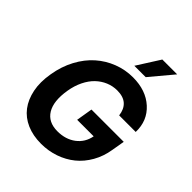

<svg xmlns="http://www.w3.org/2000/svg" viewBox="-259 -1114 1280 1280"><g transform="rotate(45 380.5 -474.5)"><path d="M581.7 -492.2Q575.6 -544.7 544.4 -573Q513.1 -601.2 455.3 -601.2Q413.4 -601.2 375.2 -585.2Q337 -569.2 306.1 -539.6Q275.2 -509.9 253.2 -465Q231.2 -420.1 221.9 -364.3Q203.1 -250.7 240.9 -188.4Q278.8 -126.1 365.4 -126.1Q442.5 -126.1 495.2 -166Q547.9 -206 560.4 -273.4H404.5L423.7 -389.2H728L712.4 -297.6Q701 -226.9 668 -168.9Q634.9 -110.8 586.8 -71.7Q538.7 -32.7 477.1 -11.4Q415.5 9.9 346.9 9.9Q270.6 9.9 211.3 -16Q152 -41.9 115.2 -90.2Q78.5 -138.5 64.5 -207.6Q50.4 -276.6 65.3 -362.9Q79.5 -449.6 117.5 -520.6Q155.5 -591.6 209.2 -638.8Q262.8 -686.1 329.2 -711.6Q395.6 -737.2 467.7 -737.2Q590.6 -737.2 665.8 -668.7Q741.1 -600.1 737.9 -492.2ZM419.4 -797.6 522 -959.2H661.9L526.6 -797.6Z"/></g></svg>

Font: Karasuma Gothic
Style: Bold Italic
Weight: 700
Italic angle: 9.39998°
Designer: Rasmus Andersson / Ryoko Nishizuka
Foundry: Genbu
Version: Version 1.00